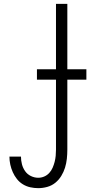

<svg xmlns="http://www.w3.org/2000/svg" viewBox="-20 -755 515 998"><path d="M179 223Q158 223 137.5 218.5Q117 214 99 203Q81 192 68 175.5Q55 159 46.5 140Q38 121 33.5 100.5Q29 80 29 59H89Q89 79 94 98.5Q99 118 110.5 134.5Q122 151 140.5 160Q159 169 179 169Q195 169 210 162.5Q225 156 236 144Q247 132 253.5 117Q260 102 264 86.5Q268 71 269.5 55Q271 39 271 23V-735H330V23Q330 46 327.5 70Q325 94 318 116.5Q311 139 298.5 159.5Q286 180 267.5 195Q249 210 225.5 216.5Q202 223 179 223ZM172 -341V-395H429V-341Z"/></svg>

Font: Iosevka QP Light
Style: Regular
Weight: 300
Designer: Belleve Invis
Foundry: Belleve Invis
Version: Version 20.0.0; ttfautohint (v1.8.4)